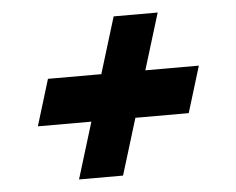

<svg xmlns="http://www.w3.org/2000/svg" viewBox="-41 -538 681 554"><g transform="rotate(-5 300.0 -261.0)"><path d="M166.5 -31 216.5 -194H61.5L102.5 -328H257L307 -491H434.5L384.5 -328H539.5L498.5 -194H344L294 -31Z"/></g></svg>

Font: Newsreader 6pt ExtraBold
Style: Italic
Weight: 800
Italic angle: -17°
Designer: Hugues Gentile
Foundry: Production Type
Version: Version 1.003; ttfautohint (v1.8.3)